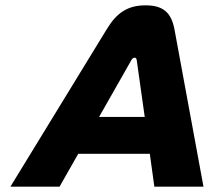

<svg xmlns="http://www.w3.org/2000/svg" viewBox="-20 -699 802 719"><path d="M380 -590 19 0H203L273 -123H541L558 0H742L633 -591C621 -651 592 -679 525 -679C458 -679 417 -651 380 -590ZM351 -261 472 -474C475 -479 479 -483 484 -483C488 -483 491 -481 492 -474L522 -261Z"/></svg>

Font: LT Wave Text Black Italic
Style: Regular
Weight: 900
Designer: Daniel Lyons
Version: Version 2.5 (Glyphs App)